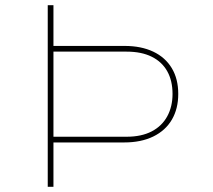

<svg xmlns="http://www.w3.org/2000/svg" viewBox="-20 -720 820 740"><path d="M164 0V-700H186V-543H460Q524 -543 570.5 -521Q617 -499 642 -457.5Q667 -416 667 -358Q667 -301 642.5 -259Q618 -217 571 -194Q524 -171 459 -171H186V0ZM186 -193H468Q525 -193 564.5 -213.5Q604 -234 624.5 -271.5Q645 -309 645 -358Q645 -409 624.5 -445.5Q604 -482 564.5 -501.5Q525 -521 468 -521H186Z"/></svg>

Font: Lexend Mega Thin
Style: Regular
Weight: 250
Version: Version 1.007